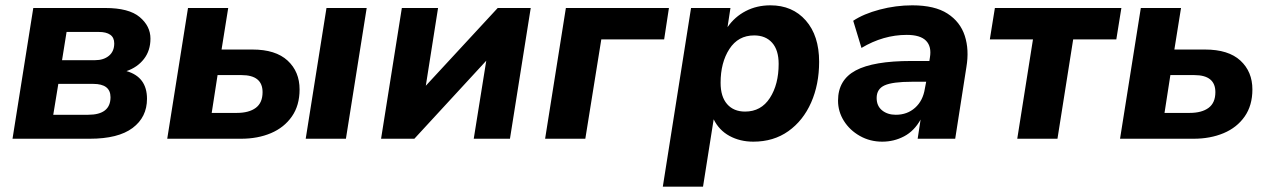

<svg xmlns="http://www.w3.org/2000/svg" viewBox="-20 -521 4762 721"><path d="M27 0 105 -491H375Q464 -491 504.5 -457Q545 -423 545 -376Q545 -331 520.5 -299.5Q496 -268 455 -254Q532 -232 532 -150Q532 -81 478 -40.5Q424 0 317 0ZM213 -295H337Q369 -295 389 -311.5Q409 -328 409 -358Q409 -380 394 -390.5Q379 -401 352 -401H230ZM180 -90H311Q395 -90 395 -156Q395 -206 330 -206H199Z M608 0 686 -491H837L812 -335H928Q1015 -335 1060 -293.5Q1105 -252 1105 -185Q1105 -125 1076 -83.5Q1047 -42 997.5 -21Q948 0 885 0ZM1128 0 1206 -491H1357L1279 0ZM775 -97H869Q915 -97 940.5 -116Q966 -135 966 -175Q966 -239 887 -239H797Z M1411 0 1489 -491H1625L1579 -199L1849 -491H1973L1895 0H1759L1806 -293L1536 0Z M2027 0 2105 -491H2492L2474 -373H2238L2178 0Z M2469 180 2575 -491H2723L2712 -419Q2739 -458 2780.5 -479.5Q2822 -501 2873 -501Q2956 -501 3006 -444Q3056 -387 3056 -289Q3056 -204 3026 -136Q2996 -68 2940.5 -28.5Q2885 11 2809 11Q2759 11 2719.5 -10.5Q2680 -32 2660 -73L2620 180ZM2778 -102Q2838 -102 2871 -153Q2904 -204 2904 -281Q2904 -333 2879.5 -360.5Q2855 -388 2812 -388Q2752 -388 2719 -337Q2686 -286 2686 -210Q2686 -158 2710.5 -130Q2735 -102 2778 -102Z M3293 11Q3247 11 3209 -10.5Q3171 -32 3149 -67Q3127 -102 3127 -143Q3127 -221 3193.5 -256.5Q3260 -292 3402 -292H3470L3472 -305Q3479 -346 3457.5 -368Q3436 -390 3385 -390Q3297 -390 3215 -341L3184 -443Q3223 -469 3283.5 -485Q3344 -501 3406 -501Q3490 -501 3538 -470Q3586 -439 3603 -386.5Q3620 -334 3609 -269L3567 0H3426L3437 -72Q3413 -29 3375 -9Q3337 11 3293 11ZM3344 -90Q3387 -90 3416.5 -116.5Q3446 -143 3453 -188L3458 -214H3405Q3332 -214 3302 -200.5Q3272 -187 3272 -153Q3272 -123 3292.5 -106.5Q3313 -90 3344 -90Z M3800 0 3859 -373H3697L3716 -491H4191L4172 -373H4010L3951 0Z M4186 0 4264 -491H4415L4390 -335H4505Q4593 -335 4638 -293.5Q4683 -252 4683 -185Q4683 -125 4654 -83.5Q4625 -42 4575 -21Q4525 0 4462 0ZM4353 -97H4447Q4493 -97 4518.5 -116Q4544 -135 4544 -175Q4544 -239 4465 -239H4375Z"/></svg>

Font: Nunito Sans ExtraBold
Style: Italic
Weight: 800
Italic angle: -9°
Designer: Vernon Adams
Foundry: Vernon Adams
Version: Version 3.006; ttfautohint (v1.8.3)